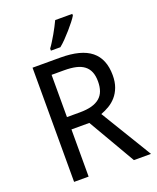

<svg xmlns="http://www.w3.org/2000/svg" viewBox="-167 -1029 924 1128"><g transform="rotate(-20 295.0 -465.5)"><path d="M188 -294.9V0H97.2V-713.9H271Q400.9 -713.9 462.9 -663.6Q524.9 -613.3 524.9 -511.2Q524.9 -468.8 512.9 -437Q501 -405.3 481.2 -382.6Q461.4 -359.9 436 -344.7Q410.6 -329.6 383.8 -319.8L578.1 0H471.2L299.8 -294.9ZM188 -372.1H268.1Q312 -372.1 342.8 -380.6Q373.5 -389.2 393.3 -406Q413.1 -422.9 422.1 -448Q431.2 -473.1 431.2 -506.8Q431.2 -542 421.1 -566.4Q411.1 -590.8 390.9 -606.4Q370.6 -622.1 339.6 -629.2Q308.6 -636.2 266.1 -636.2H188ZM232.9 -784.2Q243.7 -798.3 255.1 -816.9Q266.6 -835.4 278.1 -855.2Q289.6 -875 299.8 -894.8Q310.1 -914.6 317.9 -931.2H424.8V-920.9Q417 -907.7 401.6 -887.9Q386.2 -868.2 367.4 -846.7Q348.6 -825.2 328.9 -804.9Q309.1 -784.7 292 -771H232.9Z"/></g></svg>

Font: WenQuanYi Micro Hei
Style: Regular
Weight: 400
Foundry: Ascender Corporation
Version: Version 0.2.0-beta